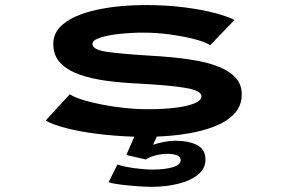

<svg xmlns="http://www.w3.org/2000/svg" viewBox="-20 -532 1140 762"><path d="M581 209.5Q558 209.5 523.8 207Q489.5 204.5 457.8 200.5Q426 196.5 411 191L446 121Q473 130 514 135.5Q555 141 585 141Q633 141 665 131.8Q697 122.5 697 103.5Q697 89.5 681.5 84Q666 78.5 642.5 78.5Q621 78.5 596.2 85Q571.5 91.5 559 101L481.5 83L513 10.5Q435.5 8 366.2 -0.8Q297 -9.5 243.8 -23.2Q190.5 -37 161 -53.5L257 -158Q272 -147.5 304.5 -137Q337 -126.5 380.5 -117.8Q424 -109 472.8 -103.8Q521.5 -98.5 569 -98.5Q629 -98.5 676.8 -104.5Q724.5 -110.5 752 -122Q779.5 -133.5 779.5 -150Q779.5 -172.5 716 -183.2Q652.5 -194 526.5 -200.5Q463.5 -203.5 404 -211.2Q344.5 -219 296.5 -235.8Q248.5 -252.5 220 -281.8Q191.5 -311 191.5 -357.5Q191.5 -394.5 215 -421Q238.5 -447.5 277.5 -465.2Q316.5 -483 364.5 -493.2Q412.5 -503.5 462 -507.8Q511.5 -512 555.5 -512Q640.5 -512 711.8 -502.8Q783 -493.5 834.5 -479.8Q886 -466 910.5 -452.5L814 -352.5Q797.5 -364.5 754.2 -376Q711 -387.5 656.2 -395Q601.5 -402.5 549.5 -402.5Q501.5 -402.5 454.8 -397.5Q408 -392.5 377.5 -382.5Q347 -372.5 347 -357.5Q347 -334.5 404.8 -326.2Q462.5 -318 569 -311.5Q617 -309 668.8 -304Q720.5 -299 768.8 -289.8Q817 -280.5 855.5 -264Q894 -247.5 916.8 -221.5Q939.5 -195.5 939.5 -157.5Q939.5 -112.5 910.5 -81.2Q881.5 -50 832.8 -30.8Q784 -11.5 724 -1.8Q664 8 602.5 10L587.5 42.5Q608 35.5 632 31Q656 26.5 675.5 26.5Q728 26.5 761.8 43.5Q795.5 60.5 795.5 101Q795.5 137 766 161Q736.5 185 687.8 197.2Q639 209.5 581 209.5Z"/></svg>

Font: Trispace Expanded SemiBold
Style: Regular
Weight: 600
Width: 7
Designer: Tyler Finck
Foundry: Etcetera Type Company
Version: Version 1.210; ttfautohint (v1.8.3)